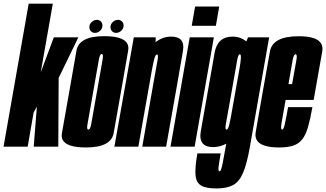

<svg xmlns="http://www.w3.org/2000/svg" viewBox="-62 -805 1791 1054"><path d="M-42.5 0 95.5 -785H228L161.5 -407.5L233.5 -600H368L260 -377L258 0H123L140.5 -220L122.5 -187L90 0Z M409.5 4.5Q303 4.5 281.5 -38Q274 -53.5 278 -74.5Q292 -153.5 318 -300.5Q344 -448 357.8 -527.2Q371.5 -606.5 510 -606.5Q616.5 -606.5 637.5 -564Q645.5 -548.5 641.5 -527Q628 -448 602 -300.5Q576 -153.5 562 -74.5Q548 4.5 409.5 4.5ZM423 -93.5Q433.5 -93.5 439 -124.8Q444.5 -156 470 -300.5Q495.5 -445.5 501 -477Q506 -504.5 499 -508Q497.5 -508.5 496.5 -508.5Q486 -508.5 480.5 -477Q475 -445.5 449.5 -300.5Q424 -156 418.5 -124.5Q413.5 -97.5 420.5 -94Q422 -93.5 423 -93.5ZM459.5 -624.5Q446 -624.5 437.2 -633.5Q428.5 -642.5 428.5 -656Q428.5 -672 441.2 -684Q454 -696 470 -696Q483.5 -696 492 -687Q500.5 -678 500.5 -665Q500.5 -648.5 487.8 -636.5Q475 -624.5 459.5 -624.5ZM575.5 -624.5Q562 -624.5 553.2 -633.5Q544.5 -642.5 544.5 -656Q544.5 -672 557 -684Q569.5 -696 586 -696Q599 -696 607.8 -687Q616.5 -678 616.5 -665Q616.5 -648.5 603.8 -636.5Q591 -624.5 575.5 -624.5Z M566 0 672.5 -600H793L792 -573.5Q831 -604 877.5 -604Q915.5 -604 932 -585.5Q949.5 -565 942 -523Q928 -442.5 911 -344.5L850 0H719L779.5 -344Q798.5 -450 803.5 -478Q807.5 -502.5 801.5 -505.5Q800.5 -506 799.5 -506Q791.5 -506 785 -481.5Q779.5 -461 772.5 -424L697.5 0Z M874 0 979.5 -600H1112L1006.5 0ZM1009 -769H1141.5L1123 -663.5H990.5Z M1125.5 229.5Q1068 229.5 1041.2 213Q1014.5 196.5 1011.2 154.8Q1008 113 1021.5 37H1149.5Q1139.5 93.5 1137.5 114.5Q1135.5 135.5 1143 135.5Q1147.5 135.5 1151.5 125.5Q1155.5 115.5 1161 87.5Q1166.5 59.5 1176 6L1180 -16Q1144 2.5 1108 2.5Q1069 2.5 1052 -16.5Q1032 -38.5 1040.5 -86Q1056 -174.5 1078.5 -301Q1100.5 -428 1116.2 -516Q1132 -604 1215 -604Q1257.5 -604 1290.5 -577.5L1299.5 -600H1415.5L1309 5.5Q1292.5 98 1271.2 146.2Q1250 194.5 1215.5 212Q1181 229.5 1125.5 229.5ZM1254.5 -438.5Q1259 -466.5 1260 -482.5Q1262 -504 1256 -506.5Q1255 -507 1254.5 -507Q1245.5 -507 1240.2 -475.8Q1235 -444.5 1209.5 -301Q1184 -156 1178 -125Q1173 -97 1179.5 -94Q1180.5 -93.5 1181.5 -93.5Q1189.5 -93.5 1196 -118Q1200 -133 1205 -160Z M1469.5 4.5Q1369.5 4.5 1347 -37.5Q1337 -55.5 1342 -81.5Q1357 -167 1380 -299Q1405 -439 1419.8 -522.5Q1434.5 -606 1577.5 -606Q1680 -606 1702 -564Q1711 -547 1707 -523Q1692 -440.5 1668 -302.5Q1663.5 -278 1660 -256.5H1506Q1488.5 -158.5 1483.5 -129.5Q1478 -97 1485 -94Q1485.5 -93.5 1486.5 -93.5Q1494.5 -93.5 1500.8 -120.2Q1507 -147 1519.5 -217H1653Q1641.5 -151.5 1629 -108.2Q1616.5 -65 1597.5 -40.5Q1578.5 -16 1548 -5.8Q1517.5 4.5 1469.5 4.5ZM1521.5 -343H1541.5Q1559.5 -444 1565 -475Q1570 -503 1563 -506.5Q1562 -507 1560.5 -507Q1550.5 -507 1544.5 -475Q1539.5 -447.5 1521.5 -343Z"/></svg>

Font: Anybody UltraCondensed Regular
Style: Bold Italic
Weight: 700
Width: 1
Italic angle: -10°
Designer: Tyler Finck
Foundry: Etcetera Type Company
Version: Version 1.010; ttfautohint (v1.8.3) -l 8 -r 50 -G 200 -x 14 